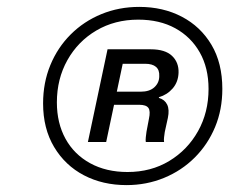

<svg xmlns="http://www.w3.org/2000/svg" viewBox="-20 -758 682 557"><path d="M347 -221Q278 -221 223.5 -249.5Q169 -278 137 -331.5Q105 -385 105 -458Q105 -518 126 -569Q147 -620 185 -658Q223 -696 274 -717Q325 -738 384 -738Q453 -738 507.5 -709.5Q562 -681 593.5 -628Q625 -575 625 -500Q625 -440 604 -389.5Q583 -339 545 -301Q507 -263 456 -242Q405 -221 347 -221ZM350 -259Q418 -259 471 -291Q524 -323 554.5 -377.5Q585 -432 585 -500Q585 -561 559.5 -606Q534 -651 488.5 -676Q443 -701 381 -701Q313 -701 259.5 -669.5Q206 -638 175.5 -583.5Q145 -529 145 -461Q145 -401 170 -355.5Q195 -310 241.5 -284.5Q288 -259 350 -259ZM235 -346 292 -615H417Q459 -615 479 -596Q499 -577 498 -547Q497 -520 481 -501.5Q465 -483 441 -476V-474Q458 -469 465 -454.5Q472 -440 467 -416L458 -375Q457 -367 456 -360Q455 -353 456 -346H403Q402 -351 403 -360Q404 -369 405 -376L412 -413Q417 -436 410.5 -445Q404 -454 384 -454H303L310 -492H388Q414 -492 428 -505Q442 -518 442 -537Q443 -555 432.5 -564Q422 -573 401 -573H336L288 -346Z"/></svg>

Font: Mona Sans ExtraLight Medium
Style: Italic
Weight: 500
Italic angle: -11.6951°
Version: Version 2.000